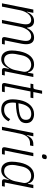

<svg xmlns="http://www.w3.org/2000/svg" viewBox="1155 -1927 784 3134"><g transform="rotate(90 1547.0 -360.0)"><path d="M34 0 136 -512H190L170 -410H177Q223 -524 324 -524Q373 -524 400 -494Q427 -464 431 -410H438Q464 -469 502.5 -496.5Q541 -524 595 -524Q648 -524 675 -490Q702 -456 702 -395Q702 -363 694 -320L639 -46H707L698 0H625Q585 0 585 -36Q585 -42 586 -50.5Q587 -59 589 -66L640 -321Q644 -340 646 -359Q648 -378 648 -390Q648 -435 628.5 -456Q609 -477 574 -477Q544 -477 519.5 -463Q495 -449 475 -425Q455 -400 440.5 -367Q426 -334 419 -301L359 0H305L369 -321Q373 -340 375 -359Q377 -378 377 -390Q377 -435 357.5 -456Q338 -477 303 -477Q273 -477 248.5 -463Q224 -449 204 -425Q184 -400 169.5 -367Q155 -334 148 -301L88 0Z M1130 0Q1090 0 1090 -36Q1090 -42 1091 -50.5Q1092 -59 1094 -66L1103 -111H1096Q1046 12 944 12Q878 12 841 -34.5Q804 -81 804 -162Q804 -186 807.5 -221.5Q811 -257 818 -291Q841 -403 895.5 -463.5Q950 -524 1030 -524Q1083 -524 1117 -498.5Q1151 -473 1159 -425H1166L1183 -512H1237L1144 -46H1212L1203 0ZM961 -35Q989 -35 1011 -46Q1033 -57 1056 -82Q1081 -109 1099 -145Q1117 -181 1124 -216L1150 -347Q1155 -373 1149 -396.5Q1143 -420 1128 -438Q1113 -456 1090 -466.5Q1067 -477 1039 -477Q979 -477 938 -436.5Q897 -396 881 -318L862 -223Q860 -211 858.5 -196Q857 -181 857 -167Q857 -102 883.5 -68.5Q910 -35 961 -35Z M1375 0Q1335 0 1335 -36Q1335 -42 1336 -50.5Q1337 -59 1339 -66L1419 -466H1345L1354 -512H1400Q1420 -512 1426.5 -519Q1433 -526 1438 -546L1460 -655H1511L1482 -512H1583L1574 -466H1473L1389 -46H1485L1476 0Z M1769 12Q1684 12 1642.5 -37Q1601 -86 1601 -175Q1601 -201 1604.5 -231.5Q1608 -262 1613 -289Q1635 -399 1695.5 -461.5Q1756 -524 1844 -524Q1907 -524 1948.5 -491Q1990 -458 1990 -393Q1990 -356 1973.5 -326.5Q1957 -297 1918 -275.5Q1879 -254 1815.5 -241.5Q1752 -229 1659 -227Q1656 -212 1655 -198.5Q1654 -185 1654 -176Q1654 -103 1683.5 -69Q1713 -35 1772 -35Q1825 -35 1862 -62Q1899 -89 1925 -135L1960 -107Q1928 -47 1879.5 -17.5Q1831 12 1769 12ZM1839 -478Q1771 -478 1730.5 -432.5Q1690 -387 1674 -309L1666 -269Q1747 -272 1799.5 -280.5Q1852 -289 1882.5 -304Q1913 -319 1924.5 -340.5Q1936 -362 1936 -390Q1936 -437 1909.5 -457.5Q1883 -478 1839 -478Z M2049 0 2151 -512H2205L2184 -406H2191Q2212 -457 2246 -484.5Q2280 -512 2334 -512H2365L2354 -458H2317Q2285 -458 2260 -446.5Q2235 -435 2215.5 -414Q2196 -393 2183 -364Q2170 -335 2163 -301L2103 0Z M2532 -653Q2499 -653 2499 -678Q2499 -686 2504 -704Q2507 -715 2517.5 -723.5Q2528 -732 2545 -732Q2578 -732 2578 -707Q2578 -699 2573 -681Q2570 -670 2559.5 -661.5Q2549 -653 2532 -653ZM2423 0Q2383 0 2383 -36Q2383 -42 2384 -50.5Q2385 -59 2387 -66L2476 -512H2530L2437 -46H2505L2496 0Z M2945 0Q2905 0 2905 -36Q2905 -42 2906 -50.5Q2907 -59 2909 -66L2918 -111H2911Q2861 12 2759 12Q2693 12 2656 -34.5Q2619 -81 2619 -162Q2619 -186 2622.5 -221.5Q2626 -257 2633 -291Q2656 -403 2710.5 -463.5Q2765 -524 2845 -524Q2898 -524 2932 -498.5Q2966 -473 2974 -425H2981L2998 -512H3052L2959 -46H3027L3018 0ZM2776 -35Q2804 -35 2826 -46Q2848 -57 2871 -82Q2896 -109 2914 -145Q2932 -181 2939 -216L2965 -347Q2970 -373 2964 -396.5Q2958 -420 2943 -438Q2928 -456 2905 -466.5Q2882 -477 2854 -477Q2794 -477 2753 -436.5Q2712 -396 2696 -318L2677 -223Q2675 -211 2673.5 -196Q2672 -181 2672 -167Q2672 -102 2698.5 -68.5Q2725 -35 2776 -35Z"/></g></svg>

Font: IBM Plex Sans Cond Light
Style: Italic
Weight: 300
Width: 3
Italic angle: -11°
Designer: Mike Abbink, Paul van der Laan, Pieter van Rosmalen
Foundry: Bold Monday
Version: Version 1.3